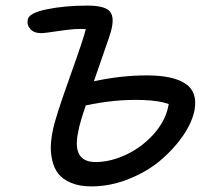

<svg xmlns="http://www.w3.org/2000/svg" viewBox="-20 -687 755 685"><path d="M306.2 -22Q263.7 -22 233.6 -34.7Q203.6 -47.4 188.2 -67.1Q172.9 -86.9 166.5 -114.5Q160.2 -142.1 161.4 -168.5Q162.6 -194.8 168.9 -224.1Q177.7 -268.6 228.8 -411.1Q279.8 -553.7 286.1 -583Q252.4 -585.9 196.3 -577.4Q140.1 -568.8 127 -568.8Q101.1 -568.8 88.1 -583.5Q75.2 -598.1 79.1 -617.2Q83 -640.6 147 -653.8Q210.9 -667 292 -667Q348.6 -667 368.4 -649.7Q388.2 -632.3 378.9 -587.9Q377 -577.1 368.2 -550.8Q359.4 -524.4 341.8 -474.6Q324.2 -424.8 314.9 -397Q411.6 -418 503.9 -418Q598.1 -418 642.1 -388.2Q686 -358.4 673.8 -293Q664.6 -248 631.3 -200.4Q598.1 -152.8 550.3 -113Q502.4 -73.2 437.5 -47.6Q372.6 -22 306.2 -22ZM258.8 -215.8Q236.3 -108.9 320.8 -108.9Q374.5 -108.9 430.7 -135.5Q486.8 -162.1 528.1 -208.3Q569.3 -254.4 580.1 -306.2Q580.6 -307.6 581.1 -311Q581.5 -314.5 582 -315.9Q546.9 -328.1 492.2 -330.1Q437.5 -332 385.7 -326.7Q334 -321.3 286.1 -311Q264.2 -247.6 258.8 -215.8Z"/></svg>

Font: Shantell Sans Irregular
Style: Italic
Weight: 400
Italic angle: -11.31°
Designer: Stephen Nixon, Anya Danilova, Shantell Martin
Foundry: Arrow Type
Version: Version 1.006;[9816181b4]